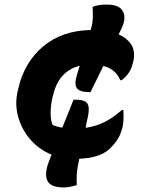

<svg xmlns="http://www.w3.org/2000/svg" viewBox="-20 -721 640 838"><path d="M301 -286H307Q351 -286 361.5 -269Q372 -252 364 -214Q361 -201 358.5 -188.5Q356 -176 354 -163Q400 -170 437.5 -189Q475 -208 512 -241H518Q520 -222 519 -199.5Q518 -177 514 -163Q505 -128 488 -105Q471 -82 451 -65Q431 -49 400.5 -39.5Q370 -30 326 -28Q324 -20 323 -13Q316 19 315 43.5Q314 68 315 87Q302 91 287.5 94Q273 97 258 97Q199 97 186 66Q173 35 195 -20Q200 -32 205 -46Q151 -68 113 -111.5Q75 -155 59.5 -210.5Q44 -266 57 -322L59 -331Q85 -449 168.5 -518.5Q252 -588 376 -590V-591Q384 -617 385 -642Q386 -667 384 -691Q396 -696 411.5 -698.5Q427 -701 447 -701Q502 -701 517 -670.5Q532 -640 510 -596Q504 -584 498 -571Q518 -562 531.5 -550.5Q545 -539 554 -525Q562 -512 564.5 -492Q567 -472 560 -446Q554 -422 542.5 -404Q531 -386 511 -371H505Q493 -398 474.5 -412.5Q456 -427 431 -433Q417 -405 403 -376Q389 -347 375 -319H369Q329 -319 316 -335.5Q303 -352 316 -395Q321 -413 328 -434Q286 -424 256 -393.5Q226 -363 212 -307L210 -299Q201 -263 201 -228Q201 -193 210 -176Q229 -167 252 -164Q264 -194 276.5 -224.5Q289 -255 301 -286Z"/></svg>

Font: Recursive Sn Csl St XBd
Style: Italic
Weight: 800
Italic angle: -15°
Version: Version 1.079;hotconv 1.0.112;makeotfexe 2.5.65598; ttfautoh